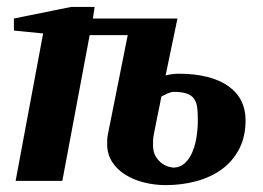

<svg xmlns="http://www.w3.org/2000/svg" viewBox="-20 -520 757 552"><path d="M548.8 -175.8Q548.8 -196.3 546.9 -211.2Q544.9 -226.1 537.8 -236.1Q530.8 -246.1 516.8 -251Q502.9 -255.9 479 -255.9Q475.6 -255.9 470.9 -254.6Q466.3 -253.4 461.4 -251.2Q456.5 -249 451.9 -246.6Q447.3 -244.1 443.8 -242.2Q442.9 -235.8 439.2 -218Q435.5 -200.2 431.6 -181.2Q426.8 -158.7 421.9 -131.8Q420.4 -124.5 420.2 -117.2Q419.9 -109.9 419.9 -104Q419.9 -82 428.5 -68.8Q437 -55.7 447.8 -48.8Q458.5 -42 467.8 -40Q477.1 -38.1 478 -38.1Q496.1 -38.1 509.3 -49.1Q522.5 -60.1 531.2 -78.6Q540 -97.2 544.4 -122.3Q548.8 -147.5 548.8 -175.8ZM686 -174.8Q686 -127 667.7 -91.8Q649.4 -56.6 618.2 -33.7Q586.9 -10.7 545.2 0.7Q503.4 12.2 457 12.2Q423.8 12.2 393.3 4.4Q362.8 -3.4 339.4 -18.3Q315.9 -33.2 302 -55.2Q288.1 -77.1 288.1 -106Q288.1 -112.8 288.3 -119.1Q288.6 -125.5 290 -132.8L347.2 -418.9H237.8L159.2 0H24.9L104 -423.8L20 -432.1V-466.8L184.1 -500H252L247.1 -466.8H490.2L456.1 -303.2Q466.8 -305.7 476.1 -306.9Q485.4 -308.1 493.2 -308.1Q540.5 -308.1 576.4 -298.8Q612.3 -289.6 636.7 -272.2Q661.1 -254.9 673.6 -230.2Q686 -205.6 686 -174.8Z"/></svg>

Font: Charis SIL
Style: Bold Italic
Weight: 700
Italic angle: -11°
Foundry: SIL International
Version: Version 4.112